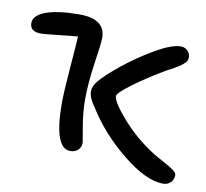

<svg xmlns="http://www.w3.org/2000/svg" viewBox="-67 -591 761 708"><g transform="rotate(10 313.5 -237.5)"><path d="M229 -16.1Q168 -16.1 168 -185.1Q168 -225.1 175.5 -319.1Q183.1 -413.1 184.1 -437Q158.7 -435.1 108.9 -429.4Q59.1 -423.8 47.9 -423.8Q5.9 -423.8 5.9 -456.1Q5.9 -485.4 50.8 -501.7Q95.7 -518.1 175.8 -518.1Q272.9 -518.1 272.9 -446.8Q272.9 -430.2 261.5 -351.8Q250 -273.4 250 -213.9Q250 -163.6 259.8 -108.9L269 -54.2Q269 -36.6 257.6 -26.4Q246.1 -16.1 229 -16.1ZM586.9 43Q522.9 43 433.8 -29.3Q344.7 -101.6 290 -189.9Q266.1 -222.7 266.1 -246.1Q266.1 -266.6 283.2 -286.1Q303.2 -310.5 354 -352.1Q404.8 -393.6 467 -430.2Q529.3 -466.8 564 -466.8Q579.6 -466.8 589.8 -456.5Q600.1 -446.3 600.1 -431.2Q600.1 -425.8 598.1 -420.9Q596.2 -416 591.3 -411.1Q586.4 -406.2 582 -402.6Q577.6 -398.9 569.3 -393.8Q561 -388.7 555.4 -385.5Q549.8 -382.3 539.6 -376.7Q529.3 -371.1 523.9 -368.2Q459 -330.1 409.4 -293.2Q359.9 -256.3 359.9 -245.1Q359.9 -223.1 412.6 -163.1Q465.3 -103 535.2 -59.1Q548.3 -50.8 575.2 -36.4Q602.1 -22 614 -12.9Q626 -3.9 626 4.9Q626 21 615 32Q604 43 586.9 43Z"/></g></svg>

Font: Shantell Sans Irregular
Style: Regular
Weight: 400
Designer: Stephen Nixon, Anya Danilova, Shantell Martin
Foundry: Arrow Type
Version: Version 1.006;[9816181b4]